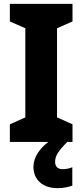

<svg xmlns="http://www.w3.org/2000/svg" viewBox="-20 -734 426 993"><path d="M355 0H31V-91L111 -127V-588L31 -623V-714H355V-623L275 -588V-127L355 -91ZM265 102Q265 141 305 141Q318 141 331.5 138Q345 135 354 131V226Q340 231 321.5 235Q303 239 278 239Q220 239 186.5 209Q153 179 153 128Q153 91 178 53.5Q203 16 256 -19L328 0Q295 33 280 56Q265 79 265 102Z"/></svg>

Font: Noto Sans Ethiopic SemiCondensed ExtraBold
Style: Regular
Weight: 800
Width: 4
Designer: Monotype Design Team
Foundry: Monotype Imaging Inc.
Version: Version 2.102; ttfautohint (v1.8.4.7-5d5b)